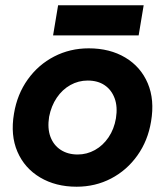

<svg xmlns="http://www.w3.org/2000/svg" viewBox="-20 -695 625 727"><path d="M270 12Q191 12 132 -23Q73 -58 46 -120.5Q19 -183 33 -265Q45 -338 85 -394Q125 -450 185 -481Q245 -512 316 -512Q396 -512 454.5 -477Q513 -442 539.5 -379.5Q566 -317 552 -235Q540 -162 500 -106Q460 -50 400.5 -19Q341 12 270 12ZM274 -110Q309 -110 339.5 -127Q370 -144 391 -175Q412 -206 419 -247Q426 -291 414 -323Q402 -355 376 -372.5Q350 -390 312 -390Q277 -390 246.5 -373Q216 -356 195 -325Q174 -294 166 -253Q159 -209 171 -177Q183 -145 210 -127.5Q237 -110 274 -110ZM181 -561 200 -675H524L505 -561Z"/></svg>

Font: Figtree Light
Style: Bold Italic
Weight: 700
Italic angle: -9.5°
Version: Version 2.000